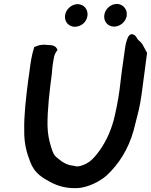

<svg xmlns="http://www.w3.org/2000/svg" viewBox="-20 -933 766 974"><path d="M128 -127C144 -78 165 -52 205 -27C242 -4 284 18 343 21C354 22 365 21 377 21C429 17 486 -13 519 -41C582 -99 631 -175 658 -272C664 -295 670 -318 676 -343C688 -386 696 -434 702 -482C710 -543 718 -604 726 -664V-665L702 -709C694 -721 685 -726 678 -734C672 -742 670 -757 647 -760H645L644 -759C627 -752 622 -724 617 -705L613 -679L598 -572C594 -540 590 -506 586 -474C579 -423 569 -374 558 -328C538 -253 508 -198 473 -153C455 -131 442 -116 418 -103C398 -93 376 -85 358 -91H357L356 -92C320 -94 294 -112 273 -130C252 -146 248 -159 238 -191C228 -225 222 -254 221 -297C220 -372 231 -470 243 -559C244 -576 246 -593 248 -609C250 -622 252 -632 254 -643C255 -650 260 -661 261 -663V-664L272 -680L271 -681C270 -683 264 -703 236 -704L208 -706C189 -707 172 -703 156 -695L153 -694V-692C140 -651 135 -614 129 -567L123 -525C112 -440 101 -344 103 -272C102 -217 111 -171 128 -127ZM359 -797C363 -797 366 -798 367 -798H368C393 -801 416 -820 422 -845V-846L424 -855C427 -886 405 -912 374 -912C343 -912 314 -886 310 -855C306 -823 328 -798 359 -797ZM559 -798C587 -798 614 -819 621 -846L622 -847C622 -849 623 -851 623 -857C626 -885 605 -912 574 -913H573C541 -913 513 -887 509 -856C505 -824 527 -798 559 -798Z"/></svg>

Font: Hussar Pisanka
Style: SbdKur
Weight: 600
Designer: Robert Jablonski
Foundry: Cannot Into Space Fonts
Version: Version 1.070